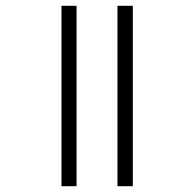

<svg xmlns="http://www.w3.org/2000/svg" viewBox="-20 -642 583 662"><path d="M385 -622H438V0H385ZM192 -622H244V0H192Z"/></svg>

Font: Noto Sans SemiCondensed Light
Style: Italic
Weight: 300
Width: 4
Italic angle: -12°
Designer: Monotype Design Team
Foundry: Monotype Imaging Inc.
Version: Version 2.013; ttfautohint (v1.8.4.7-5d5b)